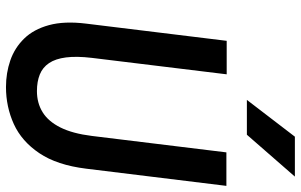

<svg xmlns="http://www.w3.org/2000/svg" viewBox="-202 -794 1006 642"><g transform="rotate(90 301.0 -473.0)"><path d="M271 10Q224 10 182 -4.5Q140 -19 109 -50.8Q78 -82.5 64 -133.8Q50 -185 59 -258L116.5 -728H228.5L173.5 -277Q167.5 -226 172 -190.8Q176.5 -155.5 191 -134Q205.5 -112.5 229.2 -103Q253 -93.5 284.5 -93.5Q324.5 -93.5 355.2 -112.5Q386 -131.5 406.2 -172Q426.5 -212.5 434.5 -277L489.5 -727H601.5L544 -258Q532 -160.5 492.2 -101.5Q452.5 -42.5 394.8 -16.2Q337 10 271 10ZM430.5 -795.5H314L437 -956H570.5Z"/></g></svg>

Font: Spline Sans Mono Medium
Style: Italic
Weight: 500
Italic angle: -4°
Monospace: yes
Designer: Eben Sorkin, Mirko Velimirovic
Foundry: Sorkin Type
Version: Version 1.004